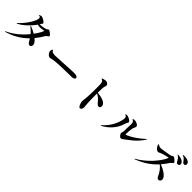

<svg xmlns="http://www.w3.org/2000/svg" viewBox="391 -2512 4217 4217"><g transform="rotate(45 2500.0 -403.0)"><path d="M741 -700C723 -700 710 -680 686 -671C658 -659 580 -643 528 -643C523 -643 518 -643 513 -644C519 -654 525 -664 529 -673C536 -686 552 -696 552 -709C552 -737 461 -797 414 -797C398 -797 358 -783 358 -771C358 -765 374 -766 384 -765C401 -763 410 -748 410 -724C410 -716 409 -708 408 -700C388 -598 256 -413 148 -319C139 -312 135 -307 135 -303C135 -300 138 -299 141 -299C144 -299 148 -300 151 -302C264 -350 409 -495 488 -606C509 -600 535 -598 560 -598C617 -598 662 -612 673 -612C678 -612 682 -610 682 -604C682 -592 643 -508 565 -402C515 -432 459 -459 407 -479C401 -481 399 -481 396 -481C393 -481 391 -479 391 -477C391 -475 392 -473 397 -469C452 -420 489 -388 523 -348C426 -229 286 -96 101 -8C90 -3 81 2 81 6C81 9 84 11 88 11C93 11 98 10 107 7C283 -45 440 -133 577 -272C590 -252 604 -229 619 -202C634 -177 655 -155 680 -155C706 -155 733 -178 733 -218C733 -260 698 -305 645 -347C692 -404 736 -467 777 -538C807 -591 848 -581 848 -613C848 -636 768 -700 741 -700Z M1186 -279C1198 -279 1213 -284 1238 -290C1299 -305 1431 -313 1494 -315C1578 -318 1706 -320 1753 -320C1793 -320 1819 -319 1825 -320C1877 -322 1912 -341 1912 -371C1912 -414 1847 -422 1795 -422C1735 -422 1678 -417 1506 -408C1461 -405 1283 -395 1250 -395C1229 -395 1194 -396 1171 -402C1144 -407 1132 -423 1126 -436C1121 -445 1118 -449 1112 -449C1096 -449 1086 -403 1086 -390C1086 -358 1114 -317 1140 -298C1160 -283 1172 -279 1186 -279Z M2476 -481V-533C2476 -626 2479 -651 2494 -693C2498 -704 2501 -716 2501 -726C2501 -740 2497 -752 2486 -763C2464 -784 2444 -793 2418 -793C2394 -793 2317 -778 2317 -761C2317 -757 2321 -756 2334 -750C2358 -739 2373 -723 2379 -694C2384 -671 2385 -638 2385 -597V-445C2384 -378 2382 -306 2377 -242C2372 -167 2364 -133 2364 -106C2364 -70 2396 39 2439 39C2458 39 2492 14 2492 -43C2492 -62 2490 -86 2485 -117C2480 -156 2479 -218 2477 -285C2476 -338 2476 -396 2476 -448V-458C2535 -433 2580 -388 2628 -330C2658 -293 2682 -277 2703 -277C2731 -277 2750 -300 2750 -334C2750 -436 2595 -471 2476 -481Z M3543 -130C3556 -130 3571 -136 3587 -150C3683 -228 3823 -303 3952 -496C3961 -507 3965 -515 3965 -520C3965 -522 3963 -524 3962 -524C3959 -524 3954 -521 3941 -510C3750 -338 3586 -264 3559 -264C3554 -264 3553 -269 3553 -278C3553 -317 3558 -383 3567 -445C3576 -503 3603 -526 3603 -552C3603 -599 3518 -630 3478 -630C3450 -630 3427 -621 3427 -612C3427 -605 3452 -606 3474 -571C3482 -557 3485 -539 3485 -514C3485 -481 3480 -435 3479 -371V-336V-294C3477 -273 3474 -255 3466 -234C3464 -229 3463 -225 3463 -220C3463 -201 3476 -181 3490 -162C3503 -145 3521 -130 3543 -130ZM3035 -18C3038 -18 3041 -19 3047 -22C3166 -85 3321 -208 3382 -423C3396 -471 3417 -482 3417 -502C3417 -523 3388 -556 3322 -579C3306 -586 3288 -588 3274 -588C3252 -588 3240 -584 3240 -578C3240 -574 3248 -570 3258 -564C3286 -546 3293 -523 3293 -501C3293 -488 3291 -477 3289 -467C3262 -309 3166 -147 3039 -37C3033 -31 3030 -26 3030 -23C3030 -21 3031 -18 3035 -18Z M4808 -845C4792 -845 4764 -843 4764 -836C4764 -830 4779 -827 4798 -818C4834 -800 4852 -776 4882 -733C4894 -715 4911 -706 4929 -706C4950 -706 4972 -722 4972 -753C4972 -822 4876 -845 4808 -845ZM4692 -768C4684 -768 4677 -767 4677 -763C4677 -758 4686 -755 4699 -745C4737 -717 4758 -686 4779 -642C4789 -621 4807 -610 4826 -610C4847 -610 4876 -620 4876 -656C4876 -745 4730 -768 4692 -768ZM4567 -350C4611 -400 4650 -454 4687 -511C4706 -542 4748 -554 4748 -576C4748 -606 4670 -669 4641 -669C4626 -669 4604 -644 4578 -638C4547 -631 4345 -597 4316 -597C4290 -597 4270 -603 4256 -611C4238 -620 4233 -632 4227 -632C4223 -632 4220 -625 4220 -616C4220 -575 4279 -496 4332 -496C4348 -496 4362 -507 4382 -516C4440 -541 4563 -574 4578 -574C4581 -574 4584 -573 4584 -569C4584 -566 4583 -561 4581 -554C4526 -410 4307 -158 4085 -37C4076 -32 4074 -29 4074 -26C4074 -23 4076 -21 4080 -21C4082 -21 4084 -21 4089 -23C4300 -105 4440 -209 4551 -331C4611 -287 4671 -211 4707 -126C4722 -90 4744 -69 4771 -69C4798 -69 4828 -93 4828 -135C4828 -225 4673 -309 4567 -350Z"/></g></svg>

Font: Shippori Mincho OTF
Style: Bold
Weight: 800
Designer: FONTDASU
Foundry: FONTDASU / Google Inc. / but / Adobe
Version: Version 3.300;hotconv 1.0.109;makeotfexe 2.5.65596